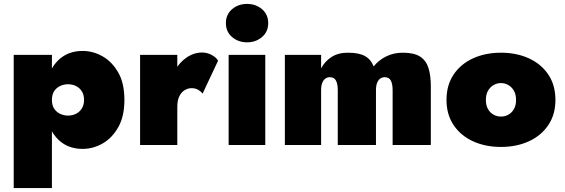

<svg xmlns="http://www.w3.org/2000/svg" viewBox="-20 -740 2885 980"><path d="M245 220V-460H50V220ZM615 -230Q615 -315 583.5 -370Q552 -425 503.5 -452.5Q455 -480 402 -480Q340 -480 296.5 -448.5Q253 -417 231 -361Q209 -305 209 -230Q209 -156 231 -99.5Q253 -43 296.5 -11.5Q340 20 402 20Q455 20 503.5 -7.5Q552 -35 583.5 -90.5Q615 -146 615 -230ZM409 -230Q409 -205 398 -187Q387 -169 368.5 -159.5Q350 -150 327 -150Q307 -150 288 -158.5Q269 -167 257 -184.5Q245 -202 245 -230Q245 -258 257 -275.5Q269 -293 288 -301.5Q307 -310 327 -310Q350 -310 368.5 -300.5Q387 -291 398 -273.5Q409 -256 409 -230Z M885 -460H695V0H885ZM1014 -262 1093 -430Q1084 -447 1060.5 -459.5Q1037 -472 1012 -472Q970 -472 932.5 -446.5Q895 -421 872 -378Q849 -335 849 -280L885 -195Q885 -228 895.5 -249Q906 -270 923 -280Q940 -290 957 -290Q977 -290 991 -282Q1005 -274 1014 -262Z M1133 -622Q1133 -578 1164.5 -551Q1196 -524 1241 -524Q1286 -524 1317.5 -551Q1349 -578 1349 -622Q1349 -666 1317.5 -693Q1286 -720 1241 -720Q1196 -720 1164.5 -693Q1133 -666 1133 -622ZM1147 -460V0H1334V-460Z M2179 -300Q2179 -355 2167 -393Q2155 -431 2124.5 -451Q2094 -471 2036 -471Q1989 -471 1951 -452Q1913 -433 1887 -401Q1874 -436 1843.5 -453.5Q1813 -471 1756 -471Q1706 -471 1672 -449Q1638 -427 1619 -391V-460H1434V0H1619V-280Q1619 -303 1625 -317.5Q1631 -332 1641 -339Q1651 -346 1663 -346Q1686 -346 1695 -328.5Q1704 -311 1704 -280V0H1899V-280Q1899 -303 1905 -317.5Q1911 -332 1921 -339Q1931 -346 1943 -346Q1966 -346 1975 -328.5Q1984 -311 1984 -280V0H2179Z M2259 -230Q2259 -156 2295 -102Q2331 -48 2394 -19Q2457 10 2537 10Q2617 10 2680 -19Q2743 -48 2779 -102Q2815 -156 2815 -230Q2815 -305 2779 -359Q2743 -413 2680 -442Q2617 -471 2537 -471Q2457 -471 2394 -442Q2331 -413 2295 -359Q2259 -305 2259 -230ZM2460 -230Q2460 -258 2471 -277Q2482 -296 2499.5 -306Q2517 -316 2537 -316Q2557 -316 2574.5 -306Q2592 -296 2603 -277Q2614 -258 2614 -230Q2614 -202 2603 -183Q2592 -164 2574.5 -154.5Q2557 -145 2537 -145Q2517 -145 2499.5 -154.5Q2482 -164 2471 -183Q2460 -202 2460 -230Z"/></svg>

Font: Jost Black
Style: Regular
Weight: 900
Version: Version 3.710